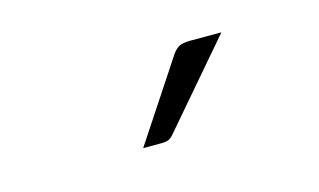

<svg xmlns="http://www.w3.org/2000/svg" viewBox="-35 -790 470 283"><g transform="rotate(-15 200.0 -648.5)"><path d="M312.5 -715.5 204 -589Q200 -584 195.8 -582.2Q191.5 -580.5 185.5 -580.5H157L235.5 -699.5Q241 -708.5 247 -712Q253 -715.5 265 -715.5Z"/></g></svg>

Font: Lato 2
Style: Regular
Weight: 300
Designer: Lukasz Dziedzic with Adam Twardoch and Botio Nikoltchev
Foundry: tyPoland Lukasz Dziedzic
Version: Version 2.015; 2015-08-06; http://www.latofonts.com/